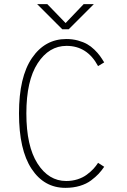

<svg xmlns="http://www.w3.org/2000/svg" viewBox="-20 -894 610 925"><path d="M432 -874 311 -753H280L159 -874H208L296 -783L383 -874ZM295 11Q192.5 11 132 -80.8Q71.5 -172.5 71.5 -348Q71.5 -523 134 -614.5Q196.5 -706 299.5 -706Q329.5 -706 355.8 -698.8Q382 -691.5 400 -681.2Q418 -671 434.8 -654.8Q451.5 -638.5 461.2 -625Q471 -611.5 482 -593.5L452.5 -575.5Q400.5 -673 300.5 -673Q216 -673 161.5 -589.2Q107 -505.5 107 -348Q107 -190 160.8 -106Q214.5 -22 299 -22Q328 -22 353.8 -30.2Q379.5 -38.5 398.2 -52.5Q417 -66.5 429.8 -80.2Q442.5 -94 452.5 -109.5L482 -90.5Q469 -71.5 455 -56.5Q441 -41.5 418.8 -24.8Q396.5 -8 364.8 1.5Q333 11 295 11Z"/></svg>

Font: League Mono Narrow Thin
Style: Regular
Weight: 100
Width: 3
Designer: Tyler Finck
Foundry: The League of Moveable Type / Tyler Finck
Version: Version 2.210